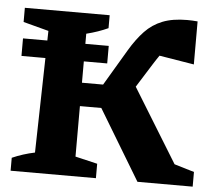

<svg xmlns="http://www.w3.org/2000/svg" viewBox="-49 -716 851 769"><g transform="rotate(5 376.5 -331.5)"><path d="M21 0V-52Q64 -71 112 -81L123 -571L21 -598V-655H362V-603Q323 -585 275 -573V-376H360L446 -521Q474 -568 504 -599.5Q534 -631 574.5 -647Q615 -663 673 -663Q693 -663 715 -661V-488L575 -511Q569 -502 562.5 -492.5Q556 -483 550 -473L491 -379L673 -83L753 -59V0H531L361 -282H275V-79L364 -58V0ZM24.3 -532.3H369V-461.8H24.3Z"/></g></svg>

Font: Piazzolla
Style: Bold
Weight: 700
Designer: Juan Pablo del Peral
Foundry: Huerta Tipografica
Version: Version 1.330